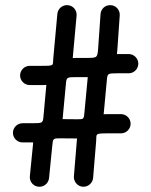

<svg xmlns="http://www.w3.org/2000/svg" viewBox="-20 -711 577 732"><path d="M93.3 -386.7H139.2C145.5 -386.7 150.9 -386.7 156.7 -387.2L146 -269.5C143.6 -241.7 143.6 -241.2 102.1 -241.2H65.9C45.9 -241.2 29.3 -224.6 29.3 -204.6C29.3 -184.6 45.9 -168 65.9 -168H102.1H106.4L106 -162.1L93.8 -39.1C91.8 -19 106.9 1 130.4 1C149.4 1 165 -13.2 167 -32.2L179.2 -154.3C182.1 -183.6 181.6 -184.1 213.9 -183.6L273.9 -183.1C273.4 -181.6 273.4 -180.7 273.4 -180.2L261.7 -38.6C260.3 -19 275.4 1 298.3 1C317.4 1 333.5 -14.2 335 -32.7L346.7 -174.3C348.6 -200.2 340.3 -202.6 390.1 -202.6H441.4C461.4 -202.6 478 -219.2 478 -239.3C478 -259.3 461.4 -275.9 441.4 -275.9H390.1C384.8 -275.9 380.4 -275.9 375 -275.4C375.5 -276.9 375.5 -277.8 375.5 -278.3L387.2 -403.8C389.6 -431.2 389.6 -431.6 430.2 -431.6H470.7C490.7 -431.6 507.3 -448.2 507.3 -468.3C507.3 -488.3 490.7 -504.9 470.7 -504.9H430.2H425.8L427.7 -525.9L436.5 -652.3C438 -672.4 422.4 -691.4 399.9 -691.4C380.4 -691.4 364.7 -676.8 363.3 -657.2L354.5 -530.8C351.6 -490.2 351.6 -490.2 309.1 -490.2H272.9C267.6 -490.2 262.7 -490.2 257.3 -489.7L272 -651.4C273.9 -671.9 258.3 -691.4 235.4 -691.4C216.3 -691.4 200.7 -677.2 198.7 -658.2L183.1 -488.3C180.7 -460.9 189 -460 139.2 -460H93.3C73.2 -460 56.6 -443.4 56.6 -423.3C56.6 -403.3 73.2 -386.7 93.3 -386.7ZM218.8 -256.8 219.2 -262.7 231 -388.2C233.4 -416.5 233.4 -417 272.9 -417H309.1H314.5L314 -410.6L302.2 -285.2C299.8 -256.3 299.3 -256.3 275.9 -256.3Z"/></svg>

Font: Velvelyne
Style: Regular
Weight: 400
Designer: Manon Van der Borght et Mariel Nils
Foundry: Velvetyne
Version: Version 1.070;Glyphs 3.3.1 (3343)